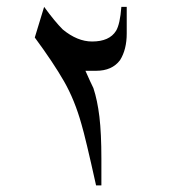

<svg xmlns="http://www.w3.org/2000/svg" viewBox="-20 -692 513 563"><path d="M351.6 -593.8Q351.6 -546.9 332 -515.6Q308.6 -484.4 261.7 -484.4Q253.9 -484.4 230.5 -484.4Q246.1 -449.2 253.9 -433.6Q265.6 -398.4 271.5 -349.6Q277.3 -300.8 277.3 -226.6Q277.3 -210.9 277.3 -179.7Q277.3 -148.4 277.3 -148.4H261.7Q230.5 -289.1 218.8 -328.1Q199.2 -398.4 168 -453.1Q136.7 -507.8 82 -582L109.4 -671.9Q140.6 -628.9 164.1 -605.5Q207 -570.3 250 -570.3Q300.8 -570.3 320.3 -601.6Q332 -621.1 335.9 -671.9H351.6Q351.6 -656.2 351.6 -634.8Q351.6 -613.3 351.6 -593.8Z"/></svg>

Font: 和音 by 宁静之雨，公众号njzyshare
Style: Regular
Weight: 400
Designer: Steve Matteson
Foundry: Ascender Corporation
Version: Version 6.00;June 8, 2018;FontCreator 11.0.0.2388 32-bit